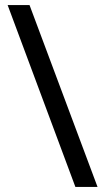

<svg xmlns="http://www.w3.org/2000/svg" viewBox="-20 -734 412 754"><path d="M96 -714 363 0H276L10 -714Z"/></svg>

Font: Noto Sans Sharada
Style: Regular
Weight: 400
Designer: Monotype Design Team
Foundry: Monotype Imaging Inc.
Version: Version 2.006; ttfautohint (v1.8.4.7-5d5b)